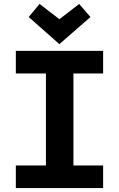

<svg xmlns="http://www.w3.org/2000/svg" viewBox="-20 -950 600 970"><path d="M60 0V-114H212V-579H60V-693H501V-579H351V-114H501V0ZM280 -727 125 -864 180 -930 280 -853 380 -930 437 -864Z"/></svg>

Font: Ubuntu Sans Mono
Style: Regular
Weight: 400
Monospace: yes
Designer: Dalton Maag Ltd
Foundry: Dalton Maag Ltd
Version: Version 1.006